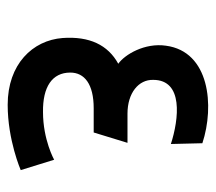

<svg xmlns="http://www.w3.org/2000/svg" viewBox="-51 -500 562 500"><g transform="rotate(90 230.0 -250.0)"><path d="M396 -110C396 -110 344 -81 272 -81C206 -80 169 -105 169 -152C169 -189 199 -213 262 -213H325L352 -301H276C222 -301 187 -330 188 -368C188 -447 290 -435 355 -414L353 -496C256 -528 114 -515 99 -401C91 -346 122 -294 146 -277C97 -250 74 -202 79 -132C85 -54 147 11 253 11C345 11 423 -23 423 -23Z"/></g></svg>

Font: Advent Pro
Style: SemiBold
Weight: 600
Designer: Andreas Kalpakidis
Foundry: Andreas Kalpakidis
Version: Version 2.002 2008